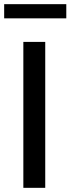

<svg xmlns="http://www.w3.org/2000/svg" viewBox="-41 -901 338 921"><path d="M0 0ZM71 0V-700H176V0ZM277 -881V-813H-21V-881Z"/></svg>

Font: Red Hat Display Medium
Style: Regular
Weight: 500
Designer: Pentagram / MCKL
Foundry: Pentagram / MCKL
Version: Version 1.005; Red Hat Display Medium